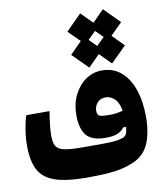

<svg xmlns="http://www.w3.org/2000/svg" viewBox="-85 -832 757 905"><g transform="rotate(-10 293.0 -379.5)"><path d="M258.3 4.9Q161.1 4.9 106 -13.9Q50.8 -32.7 28.1 -75.9Q5.4 -119.1 5.4 -192.4Q5.4 -230 12.2 -271.2Q19 -312.5 26.9 -334.5H138.2Q132.3 -298.8 129.2 -270Q126 -241.2 126 -218.3Q126 -187.5 134.8 -170.4Q143.6 -153.3 171.6 -146.2Q199.7 -139.2 258.3 -139.2Q267.6 -139.2 276.6 -139.2Q285.6 -139.2 294.9 -139.2Q341.8 -138.7 383.5 -139.6Q425.3 -140.6 451.2 -148.4Q468.3 -153.3 473.9 -166Q479.5 -178.7 480.5 -198.7L466.8 -198.2Q456.1 -183.1 436 -173.8Q416 -164.6 378.4 -164.6Q310.1 -164.6 284.7 -197.5Q259.3 -230.5 259.3 -293.9Q259.3 -346.7 280 -388.9Q300.8 -431.2 335.9 -455.8Q371.1 -480.5 414.1 -480.5Q467.8 -480.5 505.1 -448.5Q542.5 -416.5 562 -360.1Q581.5 -303.7 581.5 -230Q581.5 -154.8 559.6 -102.8Q537.6 -50.8 485.8 -27.8Q457 -15.1 425.8 -7.8Q394.5 -0.5 354.5 2.2Q314.5 4.9 258.3 4.9ZM478 -276.4Q471.2 -316.9 451.7 -334.7Q432.1 -352.5 409.7 -352.5Q383.3 -352.5 369.1 -335.2Q355 -317.9 355 -297.9Q355 -276.9 367.2 -272.2Q379.4 -267.6 409.2 -267.6Q430.2 -267.6 446 -269.8Q461.9 -272 478 -276.4ZM358.9 -503.9 284.7 -577.6 340.8 -634.3 286.1 -688.5 360.4 -763.2 414.6 -708.5 469.2 -763.7 543.5 -689 487.3 -633.3 542 -578.1 467.8 -504.4 413.6 -558.6ZM413.1 -597.7 450.2 -634.3 415 -669.4 377.9 -632.8Z"/></g></svg>

Font: Cascadia Code NF
Style: Bold
Weight: 700
Monospace: yes
Designer: Aaron Bell
Foundry: Saja Typeworks
Version: Version 2404.023; ttfautohint (v1.8.4)